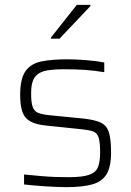

<svg xmlns="http://www.w3.org/2000/svg" viewBox="-20 -762 540 790"><path d="M254 8Q214 8 164 4.5Q114 1 79 -3V-44Q121 -40 150 -37.5Q179 -35 204.5 -34Q230 -33 264 -33Q320 -33 347.5 -43Q375 -53 383.5 -75.5Q392 -98 392 -135Q392 -178 385.5 -197Q379 -216 362.5 -221.5Q346 -227 318 -230L173 -245Q129 -249 105 -262.5Q81 -276 72 -302Q63 -328 63 -372Q63 -439 85.5 -470Q108 -501 151.5 -509.5Q195 -518 257 -518Q292 -518 335 -514.5Q378 -511 409 -505V-465Q366 -472 329 -474.5Q292 -477 244 -477Q203 -477 172.5 -472Q142 -467 125 -446.5Q108 -426 108 -378Q108 -340 114.5 -322Q121 -304 137.5 -297.5Q154 -291 183 -288L325 -274Q369 -269 393.5 -258Q418 -247 427.5 -219Q437 -191 437 -135Q437 -75 418 -44.5Q399 -14 358.5 -3Q318 8 254 8ZM190 -603V-608L296 -742H352V-737L225 -603Z"/></svg>

Font: Saira ExtraLight
Style: Regular
Weight: 200
Designer: Hector Gatti with collaboration of the Omnibus-Type team
Foundry: Omnibus-Type
Version: Version 1.100; ttfautohint (v1.8.3)